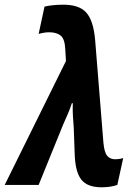

<svg xmlns="http://www.w3.org/2000/svg" viewBox="-69 -785 580 815"><path d="M362 10Q301 10 275.5 -23.5Q250 -57 248 -133L244 -243Q242 -267 240.5 -293.5Q239 -320 240 -347H236Q228 -322 218.5 -300.5Q209 -279 199 -256L95 0H-49L211 -526L208 -576Q206 -620 188.5 -634Q171 -648 140 -648Q128 -648 116.5 -646Q105 -644 95 -641L120 -757Q149 -764 192 -765Q264 -767 296 -733Q328 -699 335 -613L370 -179Q374 -137 386.5 -123Q399 -109 419 -109Q438 -109 454 -114L429 0Q400 10 362 10Z"/></svg>

Font: Noto Sans Condensed
Style: Bold Italic
Weight: 700
Width: 3
Italic angle: -12°
Designer: Monotype Design Team
Foundry: Monotype Imaging Inc.
Version: Version 2.013; ttfautohint (v1.8.4.7-5d5b)